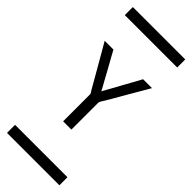

<svg xmlns="http://www.w3.org/2000/svg" viewBox="-247 -734 807 807"><g transform="rotate(45 156.5 -331.0)"><path d="M2.4 -704.6Q2.4 -704.6 8.3 -704.6H23.4H80.1H241.7H291H306.2Q306.2 -704.6 313 -704.6Q313.5 -704.1 313.5 -702.1V-693.8V-666V-659.2Q313.5 -659.2 313.5 -656.7Q313.5 -656.7 308.1 -656.7H293.9H237.8H75.2H24.9H9.8Q9.8 -656.7 2.9 -656.7Q2 -657.2 2 -659.2V-667V-695.3V-702.1Q2 -704.1 2.4 -704.6ZM18.6 -520.5H56.2H66.4Q66.4 -520.5 70.8 -520.5Q71.3 -520.5 72.8 -517.1Q73.2 -515.6 74.7 -512.9Q76.2 -510.3 77.1 -508.8Q80.1 -503.4 85.4 -493.4Q90.8 -483.4 93.8 -478.5Q101.6 -464.8 116.5 -437.7Q131.3 -410.6 138.7 -397Q141.1 -393.1 145.5 -385Q149.9 -377 152.3 -372.6Q157.2 -362.3 159.2 -360.4Q160.6 -365.2 166 -373.5L180.7 -399.9Q188 -413.1 202.4 -439.5Q216.8 -465.8 224.1 -478.5Q227.1 -483.4 232.4 -493.4Q237.8 -503.4 240.7 -508.8Q241.2 -510.3 242.7 -512.9Q244.1 -515.6 245.1 -517.1Q246.6 -520.5 247.1 -520.5H251H261.2H299.8Q299.3 -519.5 298.1 -517.3Q296.9 -515.1 296.4 -514.6Q295.4 -513.2 293.5 -509.5Q291.5 -505.9 291 -504.9L271.5 -471.7Q261.7 -454.6 241.9 -420.7Q222.2 -386.7 212.4 -369.6L192.9 -336.9Q192.4 -336.4 188.5 -330.1Q184.6 -323.7 183.6 -320.3V-315.4V-305.7V-272V-157.7H134.3V-269V-303.7V-314.9V-320.3L130.9 -326.2L123.5 -338.4L100.6 -378.4L44.9 -475.1ZM2.4 -4.4H8.3H23.4H80.1H241.7H291H306.2H313Q313.5 -3.9 313.5 -2V5.9V34.2V41V43.5H308.1H293.9H237.8H75.2H24.9H9.8H2.9Q2 43 2 41V33.2V4.9V-2Q2 -3.9 2.4 -4.4Z"/></g></svg>

Font: ERD_A
Style: Medium
Weight: 500
Version: Version 001.000